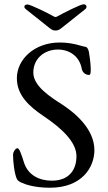

<svg xmlns="http://www.w3.org/2000/svg" viewBox="-20 -863 505 899"><path d="M109 -842C100 -842 94 -838 94 -832C94 -828 96 -824 101 -820L199 -742C219 -726 225 -720 240 -720C255 -720 261 -726 281 -742L379 -820C384 -824 385 -828 385 -832C385 -838 380 -843 371 -843C358 -843 276 -802 250 -787C241 -782 239 -782 230 -787C204 -802 122 -842 109 -842ZM223 -17C165 -17 111 -42 92 -103C82 -135 71 -169 62 -169C51 -169 41 -149 41 -140C41 -104 48 -48 59 -25C61 -20 67 -14 80 -8C97 0 141 16 214 16C364 16 422 -80 422 -160C422 -262 326 -338 269 -375C218 -408 136 -459 136 -523C136 -590 189 -631 251 -631C307 -631 353 -598 363 -540C366 -525 379 -512 398 -512C403 -512 405 -522 405 -537C405 -568 397 -618 396 -621C394 -631 388 -644 379 -644C369 -644 324 -664 260 -664C140 -664 59 -584 59 -497C59 -417 116 -365 186 -318C268 -263 338 -198 338 -132C338 -62 298 -17 223 -17Z"/></svg>

Font: EB Garamond 12
Style: Regular
Weight: 400
Version: Version 0.016+